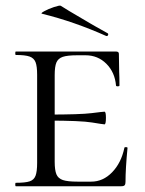

<svg xmlns="http://www.w3.org/2000/svg" viewBox="-20 -647 504 667"><path d="M35 -12Q68 -12 83 -17Q98 -22 103.5 -36.5Q109 -51 109 -81V-387Q109 -417 103.5 -431Q98 -445 83 -450.5Q68 -456 35 -456Q33 -456 33 -462Q33 -468 35 -468H383Q393 -468 393 -460L394 -398Q395 -379 395 -350Q395 -347 389 -347Q383 -347 383 -350Q379 -396 349.5 -425.5Q320 -455 277 -455H249Q214 -455 198 -449.5Q182 -444 176 -430Q170 -416 170 -386V-85Q170 -56 176 -41.5Q182 -27 198.5 -21.5Q215 -16 249 -16H297Q338 -16 369.5 -48.5Q401 -81 412 -133Q412 -136 417.5 -136Q423 -136 423 -133Q416 -61 416 -15Q416 -7 413 -3.5Q410 0 401 0H35Q33 0 33 -6Q33 -12 35 -12ZM145 -228V-249Q259 -249 298.5 -254Q338 -259 343 -259Q348 -259 348 -238Q348 -215 343 -215Q339 -215 299.5 -221.5Q260 -228 145 -228ZM127 -599Q119 -600 133.5 -608Q148 -616 167.5 -622.5Q187 -629 191 -627L220 -609Q319 -550 353 -532Q356 -531 356 -528Q356 -525 354 -523Q352 -521 349 -522Q237 -572 127 -599Z"/></svg>

Font: Cormorant SC
Style: Regular
Weight: 400
Designer: Christian Thalmann (Catharsis Fonts)
Foundry: Catharsis Fonts
Version: Version 4.000